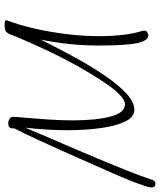

<svg xmlns="http://www.w3.org/2000/svg" viewBox="45 -707 699 839"><g transform="rotate(-90 394.5 -287.5)"><path d="M10 42Q-5 42 -5 25Q-5 16 1.5 -4Q8 -24 15.5 -44Q23 -64 27 -73Q35 -94 55 -139.5Q75 -185 101 -244Q127 -303 155 -365.5Q183 -428 208.5 -483Q234 -538 253 -574V-581Q253 -601 275 -601Q290 -601 301 -590Q303 -588 303 -581Q303 -574 303 -572Q303 -562 302 -552.5Q301 -543 300 -534Q295 -476 291.5 -421.5Q288 -367 288 -319Q288 -218 304.5 -154.5Q321 -91 358 -91Q376 -91 399.5 -113.5Q423 -136 448.5 -173.5Q474 -211 500 -254.5Q526 -298 548.5 -341Q571 -384 587.5 -418.5Q604 -453 612 -471L640 -534Q655 -568 661 -585.5Q667 -603 675 -610Q683 -617 704 -617H708Q715 -617 721 -615.5Q727 -614 725 -607Q704 -551 688.5 -482.5Q673 -414 664.5 -342Q656 -270 656 -201Q656 -149 661.5 -101Q667 -53 679 -15Q680 -12 680 -7Q680 3 672.5 7Q665 11 657 11Q648 11 639 -2Q630 -15 625 -40Q621 -59 618 -101Q615 -143 615 -206Q615 -334 641 -459Q601 -378 560 -304Q519 -230 479.5 -173Q440 -116 403.5 -83Q367 -50 334 -50Q302 -50 282.5 -91Q263 -132 254 -199Q245 -266 245 -343Q245 -389 248 -436Q251 -483 256 -526Q246 -502 224.5 -452Q203 -402 175.5 -338Q148 -274 119.5 -206Q91 -138 67 -77.5Q43 -17 29 26Q25 42 10 42Z"/></g></svg>

Font: Moon Dance
Style: Regular
Weight: 400
Designer: Robert E. Leuschke
Foundry: Robert E. Leuschke
Version: Version 1.010; ttfautohint (v1.8.3)